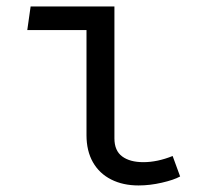

<svg xmlns="http://www.w3.org/2000/svg" viewBox="-20 -560 655 592"><path d="M246.7 -467.2H64.1L74.4 -540H332.8V-133.3Q332.8 -95.4 356.7 -77.7Q380.5 -60 422.1 -60Q465.1 -60 512.3 -79L535.4 -15.9Q515.9 -5.1 479 3.3Q442.1 11.8 407.2 11.8Q359 11.8 322.6 -6.7Q286.2 -25.1 266.4 -60Q246.7 -94.9 246.7 -143.1Z"/></svg>

Font: Fira Code
Style: Regular
Weight: 400
Designer: Carrois Corporate, Edenspiekermann AG, Nikita Prokopov
Foundry: Carrois Corporate, Edenspiekermann AG, Nikita Prokopov
Version: Version 5.002